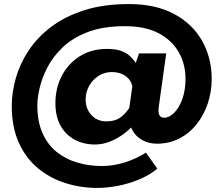

<svg xmlns="http://www.w3.org/2000/svg" viewBox="-20 -700 1101 946"><path d="M460 226Q378 226 302 202Q226 178 166.5 128.5Q107 79 72.5 2.5Q38 -74 38 -178Q38 -245 58 -315.5Q78 -386 121 -451Q164 -516 232 -567.5Q300 -619 395 -649.5Q490 -680 615 -680Q748 -680 839 -630.5Q930 -581 976.5 -497.5Q1023 -414 1023 -312Q1023 -247 1003.5 -189.5Q984 -132 948.5 -87.5Q913 -43 863.5 -17.5Q814 8 753 8Q709 8 675 -13.5Q641 -35 626 -72Q607 -52 578.5 -32.5Q550 -13 516.5 -0.5Q483 12 448 12Q393 12 348.5 -11.5Q304 -35 278.5 -80.5Q253 -126 253 -191Q253 -267 285 -327.5Q317 -388 374 -423.5Q431 -459 507 -459Q551 -459 577.5 -449Q604 -439 620.5 -423.5Q637 -408 649 -390L665 -437H799L762 -172Q755 -120 789 -120Q814 -120 838 -144Q862 -168 878 -211Q894 -254 894 -312Q894 -382 862 -440.5Q830 -499 764 -535Q698 -571 595 -571Q488 -571 412.5 -542Q337 -513 288.5 -466.5Q240 -420 213 -367Q186 -314 175 -265Q164 -216 164 -182Q164 -101 189.5 -44Q215 13 259 48.5Q303 84 360.5 101Q418 118 481 118Q538 118 594 100.5Q650 83 699 52L755 131Q715 164 663.5 185Q612 206 559 216Q506 226 460 226ZM504 -102Q544 -102 569.5 -118.5Q595 -135 617 -168L632 -275Q625 -307 598 -326Q571 -345 531 -345Q494 -345 464.5 -325.5Q435 -306 418.5 -275.5Q402 -245 402 -210Q402 -164 430.5 -133Q459 -102 504 -102Z"/></svg>

Font: Reem Kufi Ink
Style: Bold
Weight: 700
Designer: Khaled Hosny
Version: Version 1.002